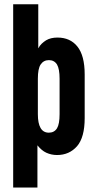

<svg xmlns="http://www.w3.org/2000/svg" viewBox="-20 -710 449 889"><path d="M41 -690.4H157.2V-486.3Q164.1 -499 173.3 -507.8Q182.6 -516.6 193.4 -523.4Q214.8 -536.1 246.1 -536.1Q304.7 -536.1 337.9 -495.1Q372.1 -453.1 372.1 -365.2V-163.1Q372.1 -74.2 336.9 -33.2Q300.8 7.8 244.1 7.8Q217.8 7.8 194.3 -2.9Q172.9 -12.7 153.3 -37.1V158.2H41ZM255.9 -181.6V-345.7Q255.9 -390.6 244.1 -411.1Q231.4 -431.6 206.5 -431.6Q181.6 -431.6 168 -411.1Q155.3 -391.6 155.3 -345.7V-181.6Q155.3 -95.7 206.1 -95.7Q231.4 -95.7 244.1 -116.2Q255.9 -135.7 255.9 -181.6Z"/></svg>

Font: Dinish Condensed
Style: Bold
Weight: 700
Width: 3
Designer: Bert Driehuis
Foundry: Playbeing
Version: Version 3.006; git-39231f3c-release